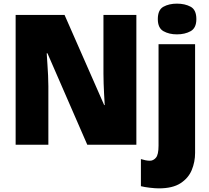

<svg xmlns="http://www.w3.org/2000/svg" viewBox="-20 -796 1151 1056"><path d="M730 0H460L241 -503H237Q237 -503 238 -485.5Q239 -468 241 -440Q243 -412 244.5 -380.5Q246 -349 246 -322V0H66V-714H335L553 -218H556Q556 -218 555 -235Q554 -252 552.5 -279Q551 -306 550 -336Q549 -366 549 -391V-714H730ZM854 240Q834 240 804 236.5Q774 233 755 228V79Q769 83 780.5 85.5Q792 88 805 88Q823 88 837.5 71.5Q852 55 852 5V-553H1053V45Q1053 95 1034.5 139.5Q1016 184 972.5 212Q929 240 854 240ZM848 -691Q848 -742 879 -759Q910 -776 953 -776Q997 -776 1028.5 -759Q1060 -742 1060 -691Q1060 -642 1028.5 -624.5Q997 -607 953 -607Q910 -607 879 -624.5Q848 -642 848 -691Z"/></svg>

Font: Noto Sans Display Black
Style: Regular
Weight: 900
Designer: Monotype Design Team
Foundry: Monotype Imaging Inc.
Version: Version 2.003